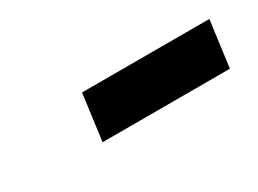

<svg xmlns="http://www.w3.org/2000/svg" viewBox="-23 -888 494 367"><g transform="rotate(-30 224.0 -705.0)"><path d="M149 -755.5H430L416.5 -653.5H135.5Z"/></g></svg>

Font: Merriweather 24pt Black
Style: Italic
Weight: 900
Italic angle: -7.8°
Designer: Eben Sorkin
Foundry: Eben Sorkin
Version: Version 2.101